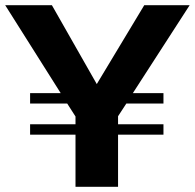

<svg xmlns="http://www.w3.org/2000/svg" viewBox="-25 -720 751 740"><path d="M91 -201V-241H266V-271L234 -321H91V-361H209L-5 -700H175L348 -396L531 -700H706L487 -361H605V-321H462L430 -272V-241H605V-201H430V0H266V-201Z"/></svg>

Font: Copperplate Sans CC
Style: Bold
Weight: 700
Designer: indestructible type*
Foundry: Cowboy Collective
Version: Version 1.000